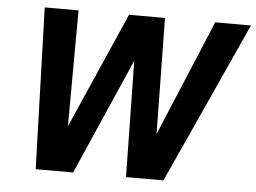

<svg xmlns="http://www.w3.org/2000/svg" viewBox="-49 -730 1057 792"><g transform="rotate(5 479.5 -334.0)"><path d="M126 0 105 -668H245L243 -188L454 -668H603L610 -188L811 -668H959L655 0H500L492 -481L281 0Z"/></g></svg>

Font: Atkinson Hyperlegible Next
Style: Bold Italic
Weight: 700
Italic angle: -12°
Designer: Elliott Scott, Megan Eiswerth, Linus Boman, Theodore Petrosky, Letters from Sweden
Foundry: Applied Design Works, Letters from Sweden
Version: Version 2.001